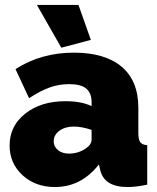

<svg xmlns="http://www.w3.org/2000/svg" viewBox="-20 -750 639 780"><path d="M129.9 -730H298.8L349.1 -587.9L229 -556.2ZM19 -159.2Q19 -238.3 82.8 -288.6Q146.5 -338.9 246.1 -338.9Q311 -338.9 352.1 -318.8V-335Q352.1 -372.1 330.3 -390.1Q308.6 -408.2 261.2 -408.2Q218.8 -408.2 180.7 -394.3Q142.6 -380.4 98.1 -351.1L43 -469.2Q147 -536.1 279.8 -536.1Q406.2 -536.1 474.1 -479Q542 -421.9 542 -312V-210Q542 -183.1 549.8 -172.4Q557.6 -161.6 578.1 -160.2V0Q534.2 9.8 498 9.8Q400.9 9.8 386.2 -63L381.8 -82Q310.1 9.8 203.1 9.8Q124 9.8 71.5 -38.3Q19 -86.4 19 -159.2ZM327.1 -146Q352.1 -162.1 352.1 -183.1V-222.2Q313.5 -235.8 278.8 -235.8Q244.6 -235.8 221.4 -218.8Q198.2 -201.7 198.2 -175.8Q198.2 -154.3 215.6 -140.1Q232.9 -126 259.8 -126Q297.4 -126 327.1 -146Z"/></svg>

Font: Rawline Black
Style: Regular
Weight: 900
Designer: Matt McInerney, Pablo Impallari, Rodrigo Fuenzalida
Foundry: Matt McInerney, Pablo Impallari, Rodrigo Fuenzalida
Version: Version 4.020;PS 004.020;hotconv 1.0.88;makeotf.lib2.5.64775